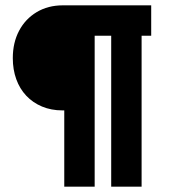

<svg xmlns="http://www.w3.org/2000/svg" viewBox="-20 -700 639 720"><path d="M221 0V-286H214Q172 -286 137.5 -300.5Q103 -315 78.5 -341Q54 -367 41 -403Q28 -439 28 -482Q28 -540 51.5 -584.5Q75 -629 117.5 -654.5Q160 -680 216 -680H547V-566H511V0H397V-566H335V0Z"/></svg>

Font: Titillium Web
Style: Bold
Weight: 700
Designer: Mohamed Gaber, Accademia di Belle Arti di Urbino
Foundry: Kief Type Foundry, Accademia di Belle Arti di Urbino
Version: Version 3.000